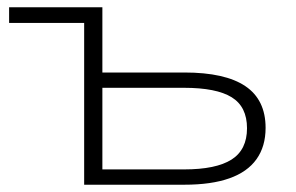

<svg xmlns="http://www.w3.org/2000/svg" viewBox="-20 -507 812 527"><path d="M211 0V-444H5V-487H261V-308H486Q598 -308 653.5 -270.5Q709 -233 709 -156Q709 -105 684 -70Q659 -35 609.5 -17.5Q560 0 486 0ZM261 -42H485Q573 -42 615.5 -69Q658 -96 658 -155Q658 -214 616 -240Q574 -266 485 -266H261Z"/></svg>

Font: Nunito Sans 10pt Expanded ExtraLight
Style: Regular
Weight: 250
Width: 7
Designer: Vernon Adams
Foundry: Vernon Adams
Version: Version 3.101;gftools[0.9.27]